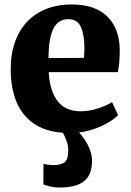

<svg xmlns="http://www.w3.org/2000/svg" viewBox="-20 -586 587 861"><path d="M245 255Q228 255 207.8 250.8Q187.5 246.5 174.5 241L175 148.5Q185 151.5 197.5 153Q210 154.5 216 154.5Q250 154.5 268 143.2Q286 132 286 86.5Q286 66 278.2 44.8Q270.5 23.5 262 9.5Q179 3 127.2 -34.8Q75.5 -72.5 51.8 -134.2Q28 -196 28 -275Q28 -344.5 47.5 -398.5Q67 -452.5 102.8 -489.8Q138.5 -527 188.8 -546.5Q239 -566 300.5 -566Q406 -566 460.5 -512.8Q515 -459.5 517 -364.5Q517 -330.5 514.8 -305.8Q512.5 -281 508.5 -262.5H198.5Q201 -219 211.2 -186.2Q221.5 -153.5 239.5 -131.2Q257.5 -109 283 -98Q308.5 -87 341.5 -87Q380.5 -87 420.5 -100.2Q460.5 -113.5 482.5 -128L509.5 -70Q497 -56 470.5 -39.5Q444 -23 409 -10Q374 3 334.5 8Q346.5 21 360.8 42Q375 63 384.5 89Q394 115 392.5 144Q390.5 186 372.5 210.2Q354.5 234.5 322.5 244.8Q290.5 255 245 255ZM197.5 -325.5 356.5 -326.5Q357 -337.5 357.8 -348.2Q358.5 -359 358.5 -370Q358.5 -430 342.8 -465Q327 -500 286 -500Q267.5 -500 251.8 -492.2Q236 -484.5 224 -465.8Q212 -447 205 -413Q198 -379 197.5 -325.5Z"/></svg>

Font: Merriweather 28pt Black
Style: Regular
Weight: 900
Version: Version 2.100